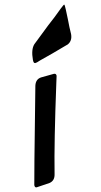

<svg xmlns="http://www.w3.org/2000/svg" viewBox="-136 -981 538 1027"><g transform="rotate(-10 133.0 -467.5)"><path d="M84 -655Q75 -655 75 -674Q75 -730 97 -755Q142 -799 187 -841Q229 -878 269 -918Q288 -936 291 -936Q294 -936 295 -908.5Q296 -881 297 -853Q297 -815 300 -774Q300 -738 273 -723L254 -716Q184 -689 114 -665L94 -657ZM-24 1Q-34 1 -34 -13Q-34 -21 64 -536Q72 -570 102 -574L173 -581Q185 -581 185 -568L177 -531Q110 -221 83 -52Q78 -17 48 -10Z"/></g></svg>

Font: Bangerz
Style: Regular
Weight: 400
Designer: vernon adams
Foundry: Vernon Adams
Version: Version 2.10;February 7, 2025;FontCreator 13.0.0.2683 64-bit